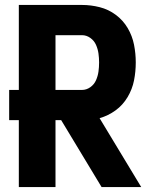

<svg xmlns="http://www.w3.org/2000/svg" viewBox="-20 -755 616 775"><path d="M56 0H204V-270H227L390 0H550L382 -278Q382 -278 382 -278Q382 -278 382 -278Q417 -288 446.5 -309.5Q476 -331 495 -363Q514 -395 521 -430.5Q528 -466 528 -503Q528 -539 521 -574.5Q514 -610 495.5 -641.5Q477 -673 447.5 -695Q418 -717 382.5 -726Q347 -735 311 -735H56V-392H17V-270H56ZM204 -392V-613H311Q329 -613 344.5 -602Q360 -591 367.5 -574Q375 -557 377.5 -539Q380 -521 380 -503Q380 -484 377.5 -466Q375 -448 367.5 -431Q360 -414 344.5 -403Q329 -392 311 -392Z"/></svg>

Font: Iosevka Sparkle Heavy
Style: Regular
Weight: 900
Designer: Belleve Invis
Foundry: Belleve Invis
Version: Version 4.5.0; ttfautohint (v1.8.3)